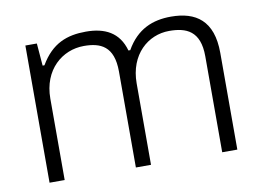

<svg xmlns="http://www.w3.org/2000/svg" viewBox="-63 -632 985 725"><g transform="rotate(-10 429.0 -269.0)"><path d="M72 0H130V-312C130 -423 206 -486 289 -486C352 -486 403 -466 403 -368V0H461V-312C461 -423 535 -486 616 -486C681 -486 734 -466 734 -368V0H792V-371C792 -495 727 -538 632 -538C562 -538 501 -514 459 -440H452C432 -512 378 -538 306 -538C234 -538 175 -517 130 -440H123L116 -526H72Z"/></g></svg>

Font: Archivo ExtraLight
Style: Regular
Weight: 200
Designer: Hector Gatti
Foundry: Omnibus-Type
Version: Version 2.001